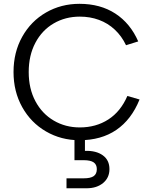

<svg xmlns="http://www.w3.org/2000/svg" viewBox="-20 -727 789 1005"><path d="M50.8 -350Q50.8 -453.3 96.3 -534.6Q141.8 -616 220.8 -661.5Q299.7 -707 396.2 -707Q505.3 -707 583.8 -655.9Q662.3 -604.7 703.5 -510.2L639.7 -490.3Q617 -538.1 580.8 -571.9Q544.7 -605.7 498.2 -622.8Q451.8 -640 397.7 -640Q322.4 -640 261.4 -604.6Q200.3 -569.2 165.3 -503.2Q130.3 -437.3 130.3 -350Q130.3 -262.9 165.3 -197.3Q200.3 -131.6 261.4 -95.8Q322.4 -60 397.7 -60Q482.4 -60 546.9 -101.6Q611.5 -143.1 646.7 -224.7L710.5 -206.2Q668 -101 588.9 -47Q509.8 7 396.2 7Q300 7 220.9 -38.9Q141.8 -84.7 96.3 -166.2Q50.8 -247.7 50.8 -350ZM328.1 206.4H418.3Q454.1 206.4 470.5 194.9Q486.8 183.3 486.8 158.3Q486.8 134.3 470.3 122.9Q453.8 111.5 418.3 111.5H369.8V-24.2H424.6V62.6Q483.4 60.9 518.1 86Q552.9 111.1 552.9 158.3Q552.9 203.3 519.7 230.9Q486.4 258.5 433.2 258.5H328.1Z"/></svg>

Font: AF Albert Sans Medium
Style: Regular
Weight: 500
Designer: Andreas Rasmussen
Foundry: a.Foundry
Version: Version 1.300;Glyphs 3.2 (3231)